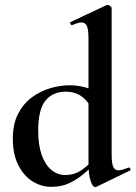

<svg xmlns="http://www.w3.org/2000/svg" viewBox="-20 -745 550 779"><path d="M189 13Q146 13 110.5 -10Q75 -33 53.5 -76.5Q32 -120 32 -182Q32 -243 54 -284.5Q76 -326 110.5 -351Q145 -376 185 -387.5Q225 -399 261 -399Q297 -399 328 -390Q359 -381 384 -368L361 -287Q340 -332 313 -352.5Q286 -373 246 -373Q195 -373 165 -337.5Q135 -302 135 -214Q135 -157 149 -117Q163 -77 188 -56Q213 -35 244 -35Q284 -35 314 -57Q344 -79 372 -110L382 -101Q361 -77 332.5 -50.5Q304 -24 268.5 -5.5Q233 13 189 13ZM433 -712V-116Q433 -82 439.5 -68Q446 -54 461 -54Q468 -54 478.5 -57Q489 -60 502 -65Q505 -67 508 -61.5Q511 -56 509 -54L371 13Q368 14 366 14Q356 14 347.5 -11Q339 -36 339 -82V-589Q339 -623 333 -638.5Q327 -654 310 -654Q303 -654 293.5 -651Q284 -648 273 -643Q269 -642 266 -648Q263 -654 265 -655L412 -724Q414 -725 416 -725Q421 -725 427 -720.5Q433 -716 433 -712Z"/></svg>

Font: Cormorant Infant Light
Style: Regular
Weight: 300
Designer: Christian Thalmann (Catharsis Fonts)
Foundry: Catharsis Fonts
Version: Version 4.001